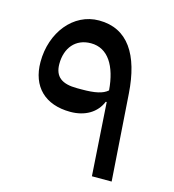

<svg xmlns="http://www.w3.org/2000/svg" viewBox="-96 -700 708 780"><g transform="rotate(15 258.0 -309.5)"><path d="M361 0H444L419 -363C408 -524 347 -619 226 -619C118 -619 39 -519 39 -395C39 -291 102 -230 208 -230C270 -230 317 -258 337 -307H341ZM230 -330H210C146 -330 115 -353 115 -407C115 -474 153 -521 218 -521C290 -521 330 -456 338 -355C318 -337 285 -330 230 -330Z"/></g></svg>

Font: IBM Plex Arabic Text
Style: Regular
Weight: 450
Designer: Mike Abbink, Paul van der Laan, Pieter van Rosmalen, Wael Morcos, Khajak Apelian
Foundry: Bold Monday
Version: Version 1.0